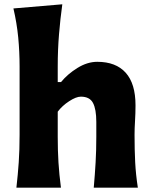

<svg xmlns="http://www.w3.org/2000/svg" viewBox="-20 -860 699 880"><path d="M55.2 0Q62 -59.6 65.9 -116.2Q69.8 -172.9 69.8 -242.2V-554.2Q69.8 -622.6 63.5 -688.5Q57.1 -754.4 41.5 -821.3L265.6 -840.3Q256.3 -773.9 250.5 -702.9Q244.6 -631.8 244.6 -554.2V-483.9H259.8Q289.6 -520.5 335 -548.6Q380.4 -576.7 425.8 -576.7Q511.2 -576.7 556.2 -526.6Q601.1 -476.6 601.1 -377.4Q601.1 -340.8 598.9 -306.2Q596.7 -271.5 596.7 -242.2Q596.7 -172.9 599.6 -116.2Q602.5 -59.6 611.8 0H409.7Q415 -59.6 418.2 -115Q421.4 -170.4 421.4 -232.9V-301.3Q421.4 -359.4 406.2 -388.2Q391.1 -417 350.6 -417Q329.1 -417 297.1 -396.2Q265.1 -375.5 244.6 -348.1V-232.9Q244.6 -170.4 248 -115Q251.5 -59.6 259.3 0Z"/></svg>

Font: Pinar-DS1-FD Bold
Style: Regular
Weight: 700
Designer: Amin Abedi
Version: Version 2.000